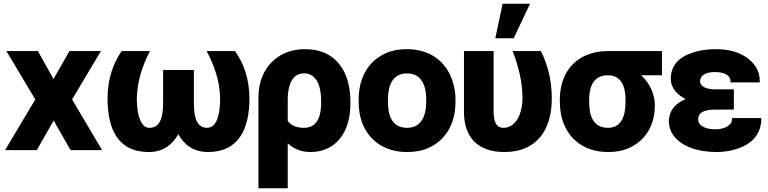

<svg xmlns="http://www.w3.org/2000/svg" viewBox="-20 -800 4094 1023"><path d="M7 0H176L266 -158L356 0H524L364 -270L518 -528H350L265 -379L182 -528H14L168 -270Z M553 -275C553 -117 605 10 773 10C850 10 899 -30 930 -85C960 -30 1010 10 1088 10C1253 10 1309 -115 1309 -275C1309 -379 1278 -463 1234 -525L1232 -528H1081L1086 -518C1122 -448 1150 -371 1153 -278C1153 -209 1142 -119 1083 -119C1027 -119 1013 -179 1013 -248V-427H849V-248C849 -179 834 -119 778 -119C764 -119 756 -122 747 -130C718 -158 709 -216 709 -278C712 -371 739 -448 774 -518L779 -528H628C584 -463 553 -382 553 -275Z M1357 203H1513V-37C1542 -9 1580 10 1636 10C1670 10 1700 3 1727 -10C1807 -50 1847 -136 1847 -250V-260C1847 -300 1842 -337 1832 -371C1803 -467 1733 -538 1606 -538C1568 -538 1534 -532 1503 -519C1416 -483 1357 -399 1357 -280ZM1513 -156V-270C1513 -341 1534 -409 1599 -409C1616 -409 1629 -406 1641 -398C1678 -375 1691 -323 1691 -260V-251C1691 -177 1669 -119 1599 -119C1557 -119 1529 -133 1513 -156Z M1891 -259C1891 -220 1896 -186 1907 -153C1940 -59 2021 10 2149 10C2190 10 2227 4 2259 -10C2350 -49 2407 -135 2407 -259V-269C2407 -308 2400 -342 2389 -375C2356 -469 2276 -538 2148 -538C2107 -538 2071 -532 2039 -518C1948 -479 1891 -393 1891 -269ZM2047 -259V-269C2047 -346 2073 -409 2148 -409C2224 -409 2251 -347 2251 -269V-259C2251 -181 2224 -119 2149 -119C2071 -119 2047 -180 2047 -259Z M2452 -205C2452 -66 2527 10 2668 10C2840 10 2920 -108 2920 -275C2920 -379 2896 -459 2862 -528H2711L2715 -518C2742 -446 2763 -368 2764 -278C2764 -236 2754 -194 2738 -167C2723 -142 2699 -119 2663 -119C2621 -119 2610 -156 2610 -207V-528H2452ZM2619 -596H2717L2804 -780H2658Z M2963 -259C2963 -220 2968 -186 2979 -153C3012 -59 3092 10 3220 10C3260 10 3295 4 3326 -9C3411 -45 3469 -123 3469 -237V-247C3469 -264 3465 -280 3461 -295C3449 -337 3426 -371 3396 -399H3507V-528H3219C3178 -528 3141 -521 3109 -508C3019 -472 2963 -389 2963 -269ZM3119 -259V-268C3119 -343 3145 -399 3219 -399C3289 -399 3313 -341 3313 -268V-259C3313 -184 3292 -119 3220 -119C3142 -119 3119 -180 3119 -259Z M3544 -152C3544 -127 3551 -103 3565 -83C3607 -21 3695 10 3798 10C3860 10 3920 -6 3960 -31C4002 -56 4036 -100 4036 -164V-171H3880V-164C3880 -162 3877 -145 3876 -146C3862 -124 3831 -111 3790 -111C3743 -111 3700 -128 3700 -164C3700 -204 3738 -216 3791 -216H3890V-324H3791C3744 -324 3710 -338 3710 -369C3710 -374 3712 -380 3715 -386C3725 -406 3752 -416 3790 -416C3833 -416 3872 -402 3872 -368V-361H4028V-368C4028 -394 4022 -419 4009 -440C3971 -502 3895 -538 3798 -538C3763 -538 3730 -535 3700 -528C3626 -511 3554 -471 3554 -381C3554 -328 3592 -293 3633 -272C3584 -252 3544 -215 3544 -152Z"/></svg>

Font: Asimov Pro
Style: Blk
Weight: 900
Designer: Google
Version: Version 2.000980; 2014